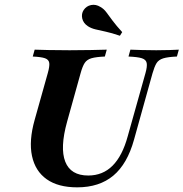

<svg xmlns="http://www.w3.org/2000/svg" viewBox="-20 -781 776 812"><path d="M306.5 11.3Q225.8 11.3 177.4 -23Q129 -57.3 115.3 -121.4Q101.6 -185.5 126.6 -274.2L182.3 -472.6Q190.3 -500.8 188.3 -514.9Q186.3 -529 170.2 -534.7Q154 -540.3 118.5 -541.9L126.6 -571Q147.6 -570.2 185.5 -569.4Q223.4 -568.5 274.2 -568.5Q325 -568.5 364.5 -569.4Q404 -570.2 431.5 -571L423.4 -541.9Q386.3 -540.3 366.9 -534.7Q347.6 -529 338.3 -514.9Q329 -500.8 321 -471.8L263.7 -266.1Q233.1 -155.6 256 -97.2Q279 -38.7 353.2 -38.7Q414.5 -38.7 456 -80.2Q497.6 -121.8 520.2 -204.8L595.2 -471.8Q603.2 -500 600.4 -514.5Q597.6 -529 579.8 -534.7Q562.1 -540.3 523.4 -541.9L531.5 -571Q552.4 -570.2 579 -569.4Q605.6 -568.5 641.1 -568.5Q672.6 -568.5 697.2 -569.4Q721.8 -570.2 736.3 -571L728.2 -541.9Q690.3 -540.3 670.6 -534.3Q650.8 -528.2 641.9 -513.7Q633.1 -499.2 625 -471L546.8 -190.3Q518.5 -87.9 459.3 -38.3Q400 11.3 306.5 11.3ZM487.1 -629.8Q451.6 -641.9 426.6 -647.2Q401.6 -652.4 383.5 -656.9Q365.3 -661.3 351.6 -670.2Q332.3 -683.1 327.8 -702.8Q323.4 -722.6 333.9 -738.7Q345.2 -755.6 365.3 -759.7Q385.5 -763.7 404.8 -751.6Q419.4 -743.5 430.2 -728.6Q441.1 -713.7 456.5 -693.1Q471.8 -672.6 496.8 -645.2Z"/></svg>

Font: Playfair 5pt SemiExpanded Light ExtraBold
Style: Italic
Weight: 800
Italic angle: -15.6°
Version: Version 2.001;gftools[0.9.30]